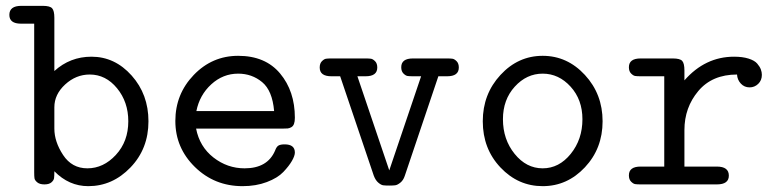

<svg xmlns="http://www.w3.org/2000/svg" viewBox="-20 -631 2665 657"><path d="M12 -580Q12 -611 53 -611H126Q151 -611 158.5 -602.5Q166 -594 166 -570V-388Q220 -437 293 -437Q373 -437 430.5 -372.5Q488 -308 488 -216Q488 -122 426.5 -58Q365 6 282 6Q216 6 166 -45Q166 -29 165 -21.5Q164 -14 156 -7Q148 0 132 0Q116 0 107.5 -7Q99 -14 98 -21Q97 -28 97 -41V-550H52Q12 -550 12 -580ZM166 -191Q166 -146 196 -100.5Q226 -55 279 -55Q334 -55 376.5 -101Q419 -147 419 -216Q419 -282 380.5 -329Q342 -376 287 -376Q240 -376 203 -342Q166 -308 166 -264Z M795 -440Q888 -440 938.5 -379.5Q989 -319 989 -228Q989 -215 986 -207Q983 -199 976.5 -195.5Q970 -192 964.5 -191.5Q959 -191 949 -191H651Q663 -129 710.5 -92Q758 -55 817 -55Q895 -55 921 -115Q926 -129 933 -133Q940 -137 954 -137Q989 -137 989 -109Q989 -98 979 -80.5Q969 -63 949.5 -42.5Q930 -22 893 -8Q856 6 810 6Q714 6 647 -59.5Q580 -125 580 -217Q580 -309 643 -374.5Q706 -440 795 -440ZM652 -251H918Q912 -321 877 -350Q842 -379 795 -379Q743 -379 703 -342.5Q663 -306 652 -251Z M1074 -400Q1074 -414 1081.5 -421.5Q1089 -429 1095.5 -430Q1102 -431 1114 -431H1231Q1243 -431 1249.5 -430Q1256 -429 1263.5 -421.5Q1271 -414 1271 -400Q1271 -370 1231 -370H1203L1312 -48L1421 -370H1393Q1381 -370 1374.5 -371Q1368 -372 1360.5 -379.5Q1353 -387 1353 -401Q1353 -431 1393 -431H1510Q1522 -431 1528.5 -430Q1535 -429 1542.5 -421.5Q1550 -414 1550 -400Q1550 -370 1510 -370H1480L1365 -29Q1360 -14 1350 -6Q1340 2 1332.5 3Q1325 4 1312 4Q1298 4 1291 3Q1284 2 1274.5 -6Q1265 -14 1259 -30L1144 -370H1114Q1074 -370 1074 -400Z M1632 -216Q1632 -309 1692.5 -374.5Q1753 -440 1837 -440Q1921 -440 1981.5 -374.5Q2042 -309 2042 -216Q2042 -123 1981.5 -58.5Q1921 6 1837 6Q1753 6 1692.5 -58Q1632 -122 1632 -216ZM1701 -223Q1701 -154 1741 -104.5Q1781 -55 1837 -55Q1893 -55 1933 -104.5Q1973 -154 1973 -223Q1973 -290 1932.5 -334.5Q1892 -379 1837 -379Q1782 -379 1741.5 -334.5Q1701 -290 1701 -223Z M2132 -31Q2132 -61 2172 -61H2253V-370H2172Q2160 -370 2153.5 -371Q2147 -372 2139.5 -379.5Q2132 -387 2132 -401Q2132 -431 2172 -431H2282Q2307 -431 2314.5 -422.5Q2322 -414 2322 -390V-356Q2393 -437 2492 -437Q2521 -437 2541.5 -430.5Q2562 -424 2571 -413.5Q2580 -403 2583.5 -393.5Q2587 -384 2587 -375Q2587 -356 2574.5 -344Q2562 -332 2545 -332Q2527 -332 2515 -345Q2503 -358 2502 -376Q2417 -376 2369.5 -319.5Q2322 -263 2322 -186V-61H2433Q2474 -61 2474 -30Q2474 0 2433 0H2172Q2160 0 2153.5 -1Q2147 -2 2139.5 -9.5Q2132 -17 2132 -31Z"/></svg>

Font: CMU Typewriter Text
Style: Regular
Weight: 500
Monospace: yes
Version: Version 0.7.0